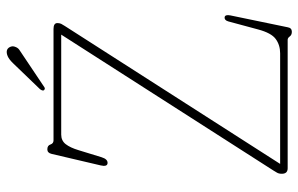

<svg xmlns="http://www.w3.org/2000/svg" viewBox="-179 -701 892 574"><g transform="rotate(-90 267.0 -414.0)"><path d="M476.5 -666.5 64 -22.5H394.5Q419.5 -22.5 437.5 -35.8Q455.5 -49 466 -88.5L490 -177.5Q493.5 -189.5 502.5 -188.5Q511 -187 508 -171.5L472.5 0Q470.5 12.5 459 12.5Q449.5 12.5 445 6.2Q440.5 0 435 0H51Q34.5 0 34.5 -17.5Q34.5 -26.5 38 -32.2Q41.5 -38 44.5 -43L450.5 -677H151.5Q133.5 -677 123 -663.5Q112.5 -650 105 -625L84 -556.5Q78 -537 65.5 -538.5Q55 -540 59.5 -559L94 -706Q97 -718.5 107.5 -718.5Q119 -718.5 122 -709.2Q125 -700 134.5 -700H467.5Q485 -700 485 -688.5Q485 -682 482.8 -677.2Q480.5 -672.5 476.5 -666.5ZM364.5 -820.5Q376.5 -833 386 -837Q395.5 -841 402.5 -839.5Q409.5 -838 413.2 -830.8Q417 -823.5 414.5 -816Q411.5 -806.5 405 -802.2Q398.5 -798 389 -791.5L293.5 -727.5Q288.5 -724 284.5 -728.5Q282.5 -731 284 -734.5Q285.5 -738 287.5 -740.5Z"/></g></svg>

Font: Fraunces 144pt SuperSoft Thin
Style: Regular
Weight: 100
Version: Version 1.000;[0bf87f6ff]